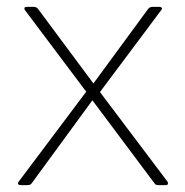

<svg xmlns="http://www.w3.org/2000/svg" viewBox="-20 -526 540 559"><path d="M61 13H40Q35 13 33 10Q31 7 35 2L231 -259L53 -496Q51 -498 51 -501Q51 -506 58 -506H79Q85 -506 90 -501L252 -283L412 -501Q417 -506 423 -506H444Q449 -506 451 -503Q453 -500 449 -496L271 -258L467 2Q469 4 469 8Q469 13 462 13H441Q433 13 430 8L249 -234L72 8Q68 13 61 13Z"/></svg>

Font: LINE Seed JP_TTF Thin
Style: Regular
Weight: 250
Designer: LY Corporation & Fontrix & Fontworks
Version: Version 1.008